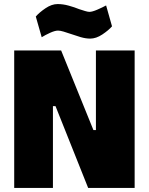

<svg xmlns="http://www.w3.org/2000/svg" viewBox="-20 -922 730 942"><path d="M49.7 0V-674.5H279.9L438.4 -283.7H450.6V-674.5H640.6V0H412.5L252.4 -401.2H239.7V0ZM422.6 -732.6Q400.6 -732.6 375.5 -739.9Q350.4 -747.3 326.7 -755.7Q307.9 -762 291.8 -767Q275.6 -771.9 264.6 -771.9Q249.6 -771.9 225.6 -761Q201.6 -750 184.6 -739.3L155.6 -840.9Q172.6 -860.7 203.1 -881.4Q233.6 -902.1 262.6 -902.1Q289.6 -902.1 317.6 -894.2Q345.7 -886.4 368.4 -877.1Q383.8 -872.2 397.2 -868Q410.6 -863.8 418.6 -863.8Q432.6 -863.8 457.6 -874.7Q482.6 -885.6 500.6 -895.3L529.6 -792.8Q512.6 -773.3 482.1 -752.9Q451.6 -732.6 422.6 -732.6Z"/></svg>

Font: TitilliumWeb ExtraLight
Style: Regular
Weight: 400
Designer: Mohamed Gaber, Accademia di Belle Arti di Urbino and others
Foundry: Kief Type Foundry, Accademia di Belle Arti di Urbino and others
Version: Version 3.000; ttfautohint (v1.8.2)